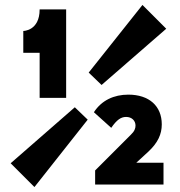

<svg xmlns="http://www.w3.org/2000/svg" viewBox="-20 -741 727 775"><path d="M282 -308 23 -82 119 14 334 -258ZM74 -528H140V-346H247V-703H140C140 -616 74 -616 74 -616ZM338 -448 390 -398 651 -625 555 -721ZM359 -288 429 -225C451 -257 468 -269 489 -269C512 -269 527 -254 527 -234C527 -223 523 -211 508 -197L364 -53V4H640V-84H530L580 -130C617 -165 633 -199 633 -239C633 -313 582 -359 498 -359C440 -359 390 -336 359 -288Z"/></svg>

Font: MV Cash SemiBold
Style: Regular
Weight: 600
Designer: Rodrigo Fuenzalida
Foundry: fragTYPE
Version: Version 1.100;Glyphs 3.1.2 (3151)